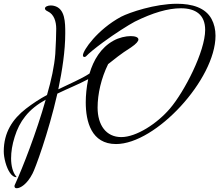

<svg xmlns="http://www.w3.org/2000/svg" viewBox="-109 -727 1171 1021"><path d="M-20 274C-1 274 35 253 64 196C77 173 148 -18 196 -229C251 -256 308 -278 360 -306C351 -263 347 -219 347 -183C347 -80 377 39 508 39C720 39 1037 -305 1037 -537C1037 -570 1030 -600 1016 -626C983 -687 911 -707 832 -707C715 -707 580 -661 535 -638C409 -570 332 -459 332 -433C332 -427 335 -424 340 -424C343 -424 346 -425 349 -428C364 -444 397 -471 439 -502C500 -547 574 -594 608 -612C703 -659 784 -683 853 -683C932 -683 982 -648 982 -568C982 -454 872 -240 795 -150C727 -70 616 2 536 2C455 2 410 -62 410 -155C410 -227 429 -311 466 -386C498 -411 532 -440 588 -475C616 -494 627 -508 627 -517C627 -529 610 -535 586 -535C559 -535 524 -527 495 -511C427 -474 388 -407 367 -336C323 -307 264 -283 201 -252C222 -353 238 -457 238 -550C238 -607 238 -682 178 -696C173 -697 168 -698 161 -698C144 -698 130 -691 130 -682C130 -676 135 -671 146 -666C178 -651 190 -613 190 -574C190 -538 188 -495 185 -440C180 -376 164 -301 141 -222C102 -201 64 -176 29 -149C-42 -94 -89 -23 -89 78C-89 95 -86 115 -80 137C-68 180 -47 215 -23 215C-22 215 -21 215 -21 214C-21 213 -22 212 -24 210C-41 189 -50 155 -50 115C-50 80 -44 42 -31 1C-18 -41 0 -77 25 -108C53 -144 91 -173 134 -197C85 -23 11 166 -28 251C-31 256 -32 260 -32 263C-32 270 -28 274 -20 274Z"/></svg>

Font: Comforter
Style: Regular
Weight: 400
Designer: Robert E. Leuschke
Foundry: Robert E. Leuschke
Version: Version 1.013; ttfautohint (v1.8.3)